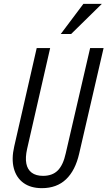

<svg xmlns="http://www.w3.org/2000/svg" viewBox="-20 -970 559 999"><path d="M198 9Q140 9 102.5 -18Q65 -45 52 -94Q39 -143 54 -208L171 -720H241L121 -195Q111 -150 117 -119Q123 -88 145 -71.5Q167 -55 204 -55Q253 -55 281 -83.5Q309 -112 322 -172L449 -720H519L392 -171Q372 -83 323.5 -37Q275 9 198 9ZM350 -793H296L414 -950H510Z"/></svg>

Font: Instrument Sans Condensed
Style: Italic
Weight: 400
Width: 3
Italic angle: -13°
Designer: Rodrigo Fuenzalida
Foundry: fragTYPE
Version: Version 1.000;gftools[0.9.28]